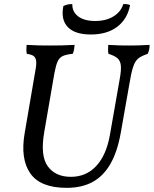

<svg xmlns="http://www.w3.org/2000/svg" viewBox="-20 -895 740 924"><path d="M301 9Q174 9 125.5 -61Q77 -131 99 -256L150 -554Q156 -585 154 -601.5Q152 -618 141.5 -625.5Q131 -633 109 -636Q107 -645 107 -656Q107 -667 108 -679Q143 -677 166.5 -676.5Q190 -676 219 -676Q251 -676 276.5 -676.5Q302 -677 339 -679Q338 -667 336.5 -657Q335 -647 330 -636Q299 -633 282.5 -625.5Q266 -618 257.5 -599.5Q249 -581 242 -544L193 -260Q173 -145 210 -94.5Q247 -44 321 -44Q395 -44 443.5 -96.5Q492 -149 509 -246L556 -514Q564 -557 561.5 -580Q559 -603 545 -615Q531 -627 502 -636Q500 -647 500 -657.5Q500 -668 501 -679Q533 -677 556 -676.5Q579 -676 600 -676Q624 -676 645 -676.5Q666 -677 700 -679Q700 -667 698 -657Q696 -647 691 -636Q670 -629 656 -621Q642 -613 633 -599.5Q624 -586 617.5 -563Q611 -540 605 -504L561 -255Q545 -165 511.5 -106.5Q478 -48 426 -19.5Q374 9 301 9ZM417 -729Q341 -729 306.5 -764.5Q272 -800 285 -866Q295 -871 306.5 -873.5Q318 -876 328 -875Q327 -838 356.5 -816Q386 -794 438 -794Q490 -794 526 -816Q562 -838 573 -875Q584 -876 593 -874.5Q602 -873 606 -870Q593 -803 544 -766Q495 -729 417 -729Z"/></svg>

Font: Vollkorn
Style: Italic
Weight: 400
Italic angle: -11°
Designer: Friedrich Althausen
Foundry: Friedrich Althausen
Version: Version 5.001